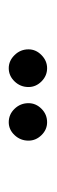

<svg xmlns="http://www.w3.org/2000/svg" viewBox="131 -877 126 428"><g transform="rotate(-90 194.0 -663.0)"><path d="M256 -621Q239 -621 226.5 -633.5Q214 -646 214 -662.5Q214 -680.5 226.5 -693.5Q239 -706.5 256 -706.5Q272.5 -706.5 285.2 -693.5Q298 -680.5 298 -662.5Q298 -646 285.2 -633.5Q272.5 -621 256 -621ZM135.5 -621Q119 -621 106.8 -633.5Q94.5 -646 94.5 -662.5Q94.5 -680.5 106.8 -693.5Q119 -706.5 135.5 -706.5Q153 -706.5 165.5 -693.5Q178 -680.5 178 -662.5Q178 -646 165.5 -633.5Q153 -621 135.5 -621Z"/></g></svg>

Font: Imbue 50pt SemiBold
Style: Regular
Weight: 600
Designer: Tyler Finck
Foundry: Etcetera Type Company
Version: Version 1.102; ttfautohint (v1.8.3)